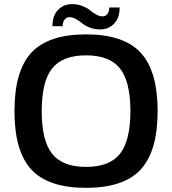

<svg xmlns="http://www.w3.org/2000/svg" viewBox="-20 -886 830 926"><path d="M395 -720.2Q576.2 -720.2 658.2 -632.1Q740.2 -543.9 740.2 -350.1Q740.2 -156.2 658.2 -68.1Q576.2 20 395 20Q213.4 20 131.6 -67.9Q49.8 -155.8 49.8 -350.1Q49.8 -544.4 131.6 -632.3Q213.4 -720.2 395 -720.2ZM558.6 -555.9Q508.3 -619.1 395 -619.1Q281.7 -619.1 231.4 -555.9Q181.2 -492.7 181.2 -350.1Q181.2 -207.5 231.4 -144.3Q281.7 -81.1 395 -81.1Q508.3 -81.1 558.6 -144.3Q608.9 -207.5 608.9 -350.1Q608.9 -492.7 558.6 -555.9ZM232.9 -759.8Q232.9 -810.1 259.8 -838.1Q286.6 -866.2 327.1 -866.2Q354.5 -866.2 377.7 -856.9Q400.9 -847.7 413.8 -836.7Q426.8 -825.7 443.1 -816.4Q459.5 -807.1 475.1 -807.1Q489.3 -807.1 498 -818.4Q506.8 -829.6 506.8 -850.1H557.1Q557.1 -799.8 530.3 -772Q503.4 -744.1 462.9 -744.1Q435.1 -744.1 411.9 -753.4Q388.7 -762.7 376 -773.7Q363.3 -784.7 346.9 -793.9Q330.6 -803.2 314.9 -803.2Q300.8 -803.2 291.5 -791.5Q282.2 -779.8 282.2 -759.8Z"/></svg>

Font: Fivo Sans Modern Med
Style: Regular
Weight: 450
Designer: Alexander Slobzheninov
Foundry: Alexander Slobzheninov
Version: 1.0